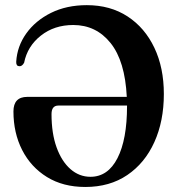

<svg xmlns="http://www.w3.org/2000/svg" viewBox="-20 -732 702 764"><path d="M33.5 -288.5Q33.5 -346.5 88.5 -346.5H484.5Q477.5 -489 420 -560.8Q362.5 -632.5 271.5 -632.5Q196 -632.5 142.5 -590.2Q89 -548 76 -482.5Q68 -467.5 56.5 -468.5Q44 -469 44.5 -486Q48 -547.5 84.5 -598.8Q121 -650 183 -680.8Q245 -711.5 325.5 -711.5Q419 -711.5 487.8 -666.5Q556.5 -621.5 594.2 -542Q632 -462.5 632 -358Q632 -250 594.2 -166.5Q556.5 -83 486.5 -35.5Q416.5 12 319.5 12Q231 12 167 -27.5Q103 -67 68.2 -135Q33.5 -203 33.5 -288.5ZM185 -278Q185 -201.5 205.2 -145.5Q225.5 -89.5 260.5 -59Q295.5 -28.5 340 -28.5Q409.5 -28.5 447.5 -102.8Q485.5 -177 485.5 -310V-312H212.5Q185 -312 185 -278Z"/></svg>

Font: Fraunces 144pt Soft SemiBold
Style: Regular
Weight: 600
Version: Version 1.000;[b76b70a41]